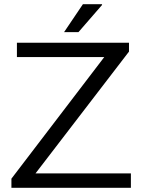

<svg xmlns="http://www.w3.org/2000/svg" viewBox="-20 -888 676 908"><path d="M34 0V-43L473 -618H60V-686H590V-644L148 -68H599V0ZM283 -736 372 -868H462L463 -865L351 -736Z"/></svg>

Font: Archivo SemiBold Light
Style: Regular
Weight: 300
Version: Version 2.001